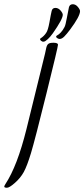

<svg xmlns="http://www.w3.org/2000/svg" viewBox="-29 -780 400 913"><path d="M240.7 -610.4C237.1 -607.4 237 -604.3 240.2 -601.1C251 -591.3 263 -592.9 276.4 -606C284.2 -613.8 293.5 -624.8 304.2 -639.2C335.8 -681.5 351.6 -710.8 351.6 -727.1C351.6 -732.3 348 -739.1 340.8 -747.6C333.7 -756 325.4 -760.1 316.2 -759.8C306.9 -759.4 301.1 -754.6 298.8 -745.4C296.6 -736.1 293.3 -719.6 289.1 -695.8C284.8 -672 281.1 -657.2 277.8 -651.4C267.4 -631.5 255 -617.8 240.7 -610.4ZM190.4 -623.5C183.6 -613.1 174.8 -604.5 164.1 -597.7C159.8 -595.1 160.6 -591.1 166.5 -585.9C170.1 -582.7 174.2 -581.3 179 -581.8C183.7 -582.3 190.3 -586.4 198.7 -594.2C205.9 -600.7 213.7 -609.9 222.2 -621.6C253.7 -666.5 269.5 -695.8 269.5 -709.5C269.5 -715 266 -721.9 258.8 -730.2C251.6 -738.5 243.4 -742.6 234.1 -742.4C224.9 -742.3 219.1 -737.6 216.8 -728.5C214.5 -719.4 211 -701.6 206.3 -675C201.6 -648.5 196.3 -631.3 190.4 -623.5ZM185.1 -524.9 96.7 -165.5C67.7 -49 34.5 37.8 -2.9 94.7C-6.8 100.6 -8.8 105 -8.8 107.9C-8.5 110.8 -4.4 112.5 3.4 112.8C11.2 113.1 24 105.5 41.7 89.8C59.5 74.2 73.6 57 84 38.1C94.4 19.2 105.9 -10.9 118.4 -52.2C130.9 -93.6 155.5 -188.3 192.1 -336.4C228.8 -484.5 247 -561.5 246.8 -567.4C246.7 -573.2 240.2 -576.3 227.3 -576.7C214.4 -577 205.6 -575.2 200.7 -571.3C195.8 -567.4 192.3 -559.9 190.2 -548.8C188.1 -537.8 186.4 -529.8 185.1 -524.9Z"/></svg>

Font: Kristi
Style: Medium
Weight: 400
Italic angle: -15°
Version: Version 1.003